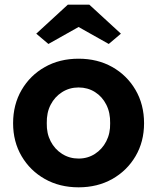

<svg xmlns="http://www.w3.org/2000/svg" viewBox="-20 -791 672 821"><path d="M316 10Q235 10 172 -25.5Q109 -61 72.5 -123Q36 -185 36 -264Q36 -344 72.5 -406.5Q109 -469 172 -504.5Q235 -540 316 -540Q397 -540 460 -504.5Q523 -469 559.5 -406.5Q596 -344 596 -264Q596 -185 559.5 -123Q523 -61 460 -25.5Q397 10 316 10ZM316 -113Q355 -113 386 -133Q417 -153 434.5 -187Q452 -221 451 -264Q452 -309 434.5 -343.5Q417 -378 386 -397.5Q355 -417 316 -417Q277 -417 245.5 -397Q214 -377 196.5 -343Q179 -309 180 -264Q179 -221 196.5 -187Q214 -153 245.5 -133Q277 -113 316 -113ZM187 -603 135 -647 270 -771H362L497 -647L445 -603L301 -684H331Z"/></svg>

Font: Readex Pro SemiBold
Style: Regular
Weight: 600
Designer: Bonnie Shaver-Troup, Thomas Jockin
Foundry: Lexend
Version: Version 1.204